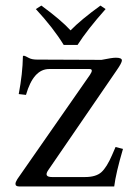

<svg xmlns="http://www.w3.org/2000/svg" viewBox="-20 -676 493 696"><path d="M210.9 -513.2Q172.9 -575.2 109.9 -643.1L129.9 -655.8Q200.7 -604 235.8 -565.9Q273.9 -605 344.2 -655.8L362.8 -643.1Q295.9 -567.9 261.2 -513.2ZM113.8 -460 348.1 -459Q386.2 -466.8 399.9 -466.8Q421.9 -466.8 421.9 -457Q421.9 -448.2 402.8 -420.9L154.8 -59.1Q137.7 -34.2 168.9 -34.2H288.1Q328.1 -34.2 347.7 -52Q367.2 -69.8 386.2 -113.8L398.9 -143.1L425.8 -136.2Q399.9 -48.3 394 0H50.8Q35.6 0 36.1 -9.8Q36.1 -15.6 43 -26.9L306.2 -404.8Q320.3 -425.8 304.2 -425.8H158.2Q101.1 -425.8 74.2 -332L47.9 -335Q62 -409.2 63 -471.2Q63 -474.1 66.9 -474.1Q71.8 -473.1 83.3 -466.6Q94.7 -460 113.8 -460Z"/></svg>

Font: Linux Libertine Capitals
Style: Small Caps
Weight: 400
Designer: Philipp H. Poll
Foundry: Philipp H. Poll
Version: Version 5.1.3